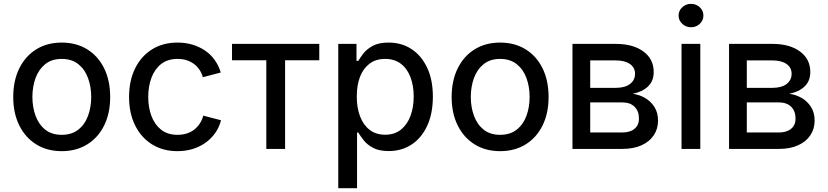

<svg xmlns="http://www.w3.org/2000/svg" viewBox="-20 -774 4302 998"><path d="M300.8 11.7Q225.1 11.7 168.5 -23.4Q111.8 -58.6 80.3 -122.1Q48.8 -185.5 48.8 -269.5Q48.8 -355 80.3 -418.7Q111.8 -482.4 168.5 -517.6Q225.1 -552.7 300.8 -552.7Q376.5 -552.7 433.3 -517.6Q490.2 -482.4 521.5 -418.7Q552.7 -355 552.7 -269.5Q552.7 -185.5 521.5 -122.1Q490.2 -58.6 433.3 -23.4Q376.5 11.7 300.8 11.7ZM300.8 -73.2Q353 -73.2 387.2 -100.3Q421.4 -127.4 437.7 -172.4Q454.1 -217.3 454.1 -270Q454.1 -322.8 437.7 -367.9Q421.4 -413.1 387.2 -440.4Q353 -467.8 300.8 -467.8Q248.5 -467.8 214.8 -440.4Q181.2 -413.1 164.8 -368.2Q148.4 -323.2 148.4 -270Q148.4 -217.3 164.8 -172.4Q181.2 -127.4 214.8 -100.3Q248.5 -73.2 300.8 -73.2Z M902.3 11.7Q827.1 11.7 770.5 -23.4Q713.9 -58.6 682.4 -122.1Q650.9 -185.5 650.9 -269.5Q650.9 -355 682.4 -418.7Q713.9 -482.4 770.5 -517.6Q827.1 -552.7 902.3 -552.7Q943.8 -552.7 980 -542Q1016.1 -531.2 1045.4 -511.5Q1074.7 -491.7 1095.7 -462.6Q1116.7 -433.6 1127.4 -397L1034.2 -372.6Q1028.8 -393.6 1017.1 -411.1Q1005.4 -428.7 988.5 -441.4Q971.7 -454.1 950.2 -460.9Q928.7 -467.8 902.8 -467.8Q850.6 -467.8 816.9 -440.7Q783.2 -413.6 766.8 -368.7Q750.5 -323.7 750.5 -270Q750.5 -216.8 766.8 -172.1Q783.2 -127.4 816.9 -100.3Q850.6 -73.2 902.8 -73.2Q929.2 -73.2 951.2 -80.3Q973.1 -87.4 990.2 -100.8Q1007.3 -114.3 1019 -132.6Q1030.8 -150.9 1036.6 -172.9L1128.9 -148.9Q1119.1 -110.8 1097.9 -81.5Q1076.7 -52.2 1046.9 -31.2Q1017.1 -10.3 980.5 0.7Q943.8 11.7 902.3 11.7Z M1364.3 0V-460.9H1186V-545.9H1639.6V-460.9H1461.9V0Z M1738.3 204.1V-545.9H1833V-457.5H1842.3Q1851.6 -473.6 1868.7 -495.8Q1885.7 -518.1 1917 -535.4Q1948.2 -552.7 2000 -552.7Q2067.4 -552.7 2118.9 -519Q2170.4 -485.4 2200.2 -422.4Q2230 -359.4 2230 -271.5Q2230 -184.1 2200.7 -120.6Q2171.4 -57.1 2119.6 -22.9Q2067.9 11.2 2000.5 11.2Q1949.7 11.2 1918.2 -6.1Q1886.7 -23.4 1869.4 -46.1Q1852.1 -68.8 1842.3 -85H1835.9V204.1ZM1981.9 -73.7Q2031.2 -73.7 2064.2 -100.3Q2097.2 -127 2113.8 -171.9Q2130.4 -216.8 2130.4 -272.5Q2130.4 -327.6 2114 -371.8Q2097.7 -416 2064.5 -441.9Q2031.2 -467.8 1981.9 -467.8Q1933.6 -467.8 1900.9 -443.1Q1868.2 -418.5 1851.3 -374.8Q1834.5 -331.1 1834.5 -272.5Q1834.5 -213.9 1851.6 -168.9Q1868.7 -124 1901.6 -98.9Q1934.6 -73.7 1981.9 -73.7Z M2579.6 11.7Q2503.9 11.7 2447.3 -23.4Q2390.6 -58.6 2359.1 -122.1Q2327.6 -185.5 2327.6 -269.5Q2327.6 -355 2359.1 -418.7Q2390.6 -482.4 2447.3 -517.6Q2503.9 -552.7 2579.6 -552.7Q2655.3 -552.7 2712.2 -517.6Q2769 -482.4 2800.3 -418.7Q2831.5 -355 2831.5 -269.5Q2831.5 -185.5 2800.3 -122.1Q2769 -58.6 2712.2 -23.4Q2655.3 11.7 2579.6 11.7ZM2579.6 -73.2Q2631.8 -73.2 2666 -100.3Q2700.2 -127.4 2716.6 -172.4Q2732.9 -217.3 2732.9 -270Q2732.9 -322.8 2716.6 -367.9Q2700.2 -413.1 2666 -440.4Q2631.8 -467.8 2579.6 -467.8Q2527.3 -467.8 2493.7 -440.4Q2460 -413.1 2443.6 -368.2Q2427.2 -323.2 2427.2 -270Q2427.2 -217.3 2443.6 -172.4Q2460 -127.4 2493.7 -100.3Q2527.3 -73.2 2579.6 -73.2Z M2955.6 0V-545.9H3180.2Q3271 -545.9 3324.5 -506.3Q3377.9 -466.8 3377.9 -399.9Q3377.9 -353 3348.4 -324.7Q3318.8 -296.4 3268.6 -286.6Q3302.7 -282.2 3332.8 -264.9Q3362.8 -247.6 3381.6 -218Q3400.4 -188.5 3400.4 -147Q3400.4 -104 3378.2 -70.8Q3356 -37.6 3314.5 -18.8Q3272.9 0 3214.8 0ZM3047.9 -85.4H3214.8Q3255.4 -85.4 3278.3 -104.7Q3301.3 -124 3301.3 -156.7Q3301.3 -196.8 3278.3 -219.2Q3255.4 -241.7 3214.8 -241.7H3047.9ZM3047.9 -317.4H3181.2Q3228 -317.4 3254.4 -337.2Q3280.8 -356.9 3280.8 -390.6Q3280.8 -423.3 3253.9 -441.7Q3227.1 -460 3180.2 -460H3047.9Z M3522.5 0V-545.9H3620.1V0ZM3571.8 -632.3Q3545.4 -632.3 3526.4 -650.1Q3507.3 -668 3507.3 -693.4Q3507.3 -718.8 3526.4 -736.3Q3545.4 -753.9 3571.8 -753.9Q3598.6 -753.9 3617.4 -736.3Q3636.2 -718.8 3636.2 -693.4Q3636.2 -668 3617.4 -650.1Q3598.6 -632.3 3571.8 -632.3Z M3769.5 0V-545.9H3994.1Q4085 -545.9 4138.4 -506.3Q4191.9 -466.8 4191.9 -399.9Q4191.9 -353 4162.4 -324.7Q4132.8 -296.4 4082.5 -286.6Q4116.7 -282.2 4146.7 -264.9Q4176.8 -247.6 4195.6 -218Q4214.4 -188.5 4214.4 -147Q4214.4 -104 4192.1 -70.8Q4169.9 -37.6 4128.4 -18.8Q4086.9 0 4028.8 0ZM3861.8 -85.4H4028.8Q4069.3 -85.4 4092.3 -104.7Q4115.2 -124 4115.2 -156.7Q4115.2 -196.8 4092.3 -219.2Q4069.3 -241.7 4028.8 -241.7H3861.8ZM3861.8 -317.4H3995.1Q4042 -317.4 4068.4 -337.2Q4094.7 -356.9 4094.7 -390.6Q4094.7 -423.3 4067.9 -441.7Q4041 -460 3994.1 -460H3861.8Z"/></svg>

Font: Inter Cardless
Style: Regular
Weight: 400
Designer: Rasmus Andersson
Foundry: rsms
Version: Version 4.001;git-9221beed3